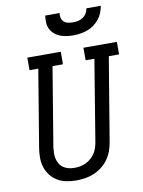

<svg xmlns="http://www.w3.org/2000/svg" viewBox="-102 -1025 823 1102"><g transform="rotate(-10 309.5 -473.5)"><path d="M253 8Q224 8 195.5 2.5Q167 -3 143.5 -17Q120 -31 103 -52.5Q86 -74 77.5 -100.5Q69 -127 69 -156.5Q69 -186 74 -215L148 -662H97V-735H292V-662H231L155 -203Q153 -186 152.5 -168.5Q152 -151 156 -135Q160 -119 168.5 -105Q177 -91 190.5 -82Q204 -73 220.5 -69Q237 -65 254 -65Q271 -65 287.5 -68Q304 -71 320 -78.5Q336 -86 349.5 -97.5Q363 -109 373 -123.5Q383 -138 388.5 -154.5Q394 -171 397 -187L475 -662H424V-735H619V-662H559L478 -175Q474 -150 465 -125Q456 -100 440 -77.5Q424 -55 402 -38Q380 -21 355 -10.5Q330 0 304 4Q278 8 253 8ZM379 -815Q359 -815 339 -818Q319 -821 301.5 -828Q284 -835 269.5 -848Q255 -861 247 -878Q239 -895 238 -915Q237 -935 240 -955H324Q321 -941 324.5 -927Q328 -913 338 -904Q348 -895 362 -892Q376 -889 391 -889Q406 -889 421 -892Q436 -895 449 -904Q462 -913 470 -926.5Q478 -940 480 -955H564Q560 -934 552.5 -914.5Q545 -895 531 -878Q517 -861 499 -848Q481 -835 460.5 -828Q440 -821 419.5 -818Q399 -815 379 -815Z"/></g></svg>

Font: Iosevka Curly Slab ExObl
Style: Regular
Weight: 400
Width: 7
Italic angle: -9°
Monospace: yes
Designer: Belleve Invis
Foundry: Belleve Invis
Version: Version 11.1.0; ttfautohint (v1.8.3)